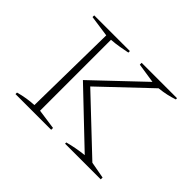

<svg xmlns="http://www.w3.org/2000/svg" viewBox="-114 -703 890 890"><g transform="rotate(45 331.5 -258.0)"><path d="M61 0V-10Q86 -17 111 -21Q136 -25 159 -26L166 -490L61 -505V-516H295V-506Q275 -502 249.5 -497.5Q224 -493 196 -491V-26L295 -12V0ZM386 0V-8Q434 -21 488 -27L236 -267L470 -489L372 -504V-516H604V-508Q583 -501 561 -496Q539 -491 511 -488L281 -270L538 -27L620 -12V0Z"/></g></svg>

Font: Piazzolla SC Thin
Style: Regular
Weight: 100
Designer: Juan Pablo del Peral
Foundry: Huerta Tipografica
Version: Version 1.330